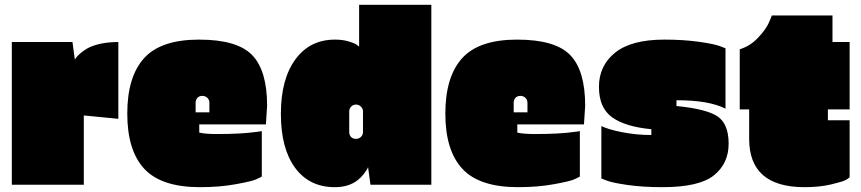

<svg xmlns="http://www.w3.org/2000/svg" viewBox="-20 -765 3567 795"><path d="M327 0H29V-591H280L290 -518Q292 -521 295 -526Q298 -531 312 -543.5Q326 -556 344 -566Q394 -591 470 -591V-273L327 -287Z M1086 -327 1081 -250H805V-216Q830 -210 878 -210Q980 -210 1043 -219L1064 -222V-34Q1056 -29 1038.5 -21.5Q1021 -14 955 -2Q889 10 808 10Q648 10 577.5 -66Q507 -142 507 -294.5Q507 -447 576.5 -524Q646 -601 804 -601Q962 -601 1024 -537Q1086 -473 1086 -327ZM790 -339V-300H847V-339Q847 -352 838.5 -360Q830 -368 817.5 -368Q805 -368 797.5 -360Q790 -352 790 -339Z M1766 0H1514L1504 -73Q1500 -62 1487.5 -46Q1475 -30 1461 -19Q1424 10 1366 10Q1261 10 1202 -70Q1143 -150 1143 -293.5Q1143 -437 1203 -519Q1263 -601 1367 -601Q1399 -601 1424 -593.5Q1449 -586 1458 -579L1467 -572V-745H1766ZM1426 -303V-219Q1426 -206 1433.5 -198Q1441 -190 1453.5 -190Q1466 -190 1474.5 -198Q1483 -206 1483 -219V-303Q1483 -315 1474.5 -323.5Q1466 -332 1454 -332Q1442 -332 1434 -323.5Q1426 -315 1426 -303Z M2403 -327 2398 -250H2122V-216Q2147 -210 2195 -210Q2297 -210 2360 -219L2381 -222V-34Q2373 -29 2355.5 -21.5Q2338 -14 2272 -2Q2206 10 2125 10Q1965 10 1894.5 -66Q1824 -142 1824 -294.5Q1824 -447 1893.5 -524Q1963 -601 2121 -601Q2279 -601 2341 -537Q2403 -473 2403 -327ZM2107 -339V-300H2164V-339Q2164 -352 2155.5 -360Q2147 -368 2134.5 -368Q2122 -368 2114.5 -360Q2107 -352 2107 -339Z M2731 -601Q2810 -601 2873.5 -592Q2937 -583 2961 -574L2984 -565V-315Q2916 -350 2781 -350V-326Q2905 -314 2951 -283Q2997 -252 2997 -170Q2997 -88 2936 -39Q2875 10 2723 10Q2642 10 2579 1Q2516 -8 2493 -17L2470 -26V-243Q2498 -229 2556.5 -217.5Q2615 -206 2677 -206V-230Q2570 -240 2515 -279Q2460 -318 2460 -405.5Q2460 -493 2527 -547Q2594 -601 2731 -601Z M3408 -312V-267H3498V-31Q3493 -26 3481.5 -19.5Q3470 -13 3422 -1.5Q3374 10 3311 10Q3082 10 3082 -190V-312H3043V-561Q3086 -574 3119 -609Q3152 -644 3164 -672L3176 -701H3427V-591H3498V-312Z"/></svg>

Font: Erica One
Style: Regular
Weight: 400
Designer: Miguel Hernandez
Foundry: Miguel Hernandez
Version: Version 1.003